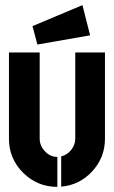

<svg xmlns="http://www.w3.org/2000/svg" viewBox="-20 -730 445 750"><path d="M107 -628 302 -710 332 -592 126 -556ZM204 0Q126 0 70.5 -55Q15 -110 15 -188V-525H135V-188Q135 -161 155.5 -139Q176 -117 204 -117ZM219 -1V-119Q243 -125 258.5 -145Q274 -165 274 -188V-525H390V-188Q390 -115 340.5 -61Q291 -7 219 -1Z"/></svg>

Font: BroshK
Style: Medium
Weight: 500
Designer: gluk
Foundry: gluk
Version: Version 0.60